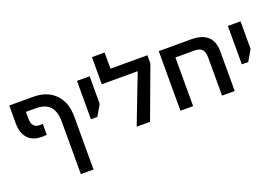

<svg xmlns="http://www.w3.org/2000/svg" viewBox="-124 -1165 2642 1809"><g transform="rotate(-20 1196.5 -260.0)"><path d="M7 -420Q7 -323 55.5 -269Q104 -215 198 -215Q222 -215 245 -218V-328Q227 -326 213 -326Q176 -326 155 -348.5Q134 -371 134 -428V-488H236Q420 -488 420 -289V240H547V-292Q547 -432 467.5 -515Q388 -598 246 -598H7Z M686 -213V-598H813V-321L750 -213Z M1022 -598H1392V-515L1201 0H1067L1255 -488H895V-760H1022Z M1831 -598H1506V0H1633V-488H1825Q1874 -488 1898.5 -464Q1923 -440 1923 -378V0H2050V-396Q2050 -598 1831 -598Z M2199 -213V-598H2326V-321L2263 -213Z"/></g></svg>

Font: Noto Sans Hebrew Semi
Style: Regular
Weight: 600
Designer: Monotype Design Team
Foundry: Monotype Imaging Inc.
Version: Version 1.902